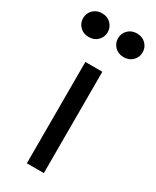

<svg xmlns="http://www.w3.org/2000/svg" viewBox="-216 -797 690 851"><g transform="rotate(30 129.5 -371.5)"><path d="M263.7 -639.4Q246.1 -621.6 218.3 -621.6Q190.4 -621.6 172.9 -639.4Q155.3 -657.2 155.3 -682.1Q155.3 -707 172.9 -724.9Q190.4 -742.7 218.3 -742.7Q246.1 -742.7 263.7 -724.9Q281.2 -707 281.2 -682.1Q281.2 -657.2 263.7 -639.4ZM85 -639.4Q67.4 -621.6 39.6 -621.6Q11.7 -621.6 -5.9 -639.4Q-23.4 -657.2 -23.4 -682.1Q-23.4 -707 -5.9 -724.9Q11.7 -742.7 39.6 -742.7Q67.4 -742.7 85 -724.9Q102.5 -707 102.5 -682.1Q102.5 -657.2 85 -639.4ZM82.5 0V-518.6H169.4V0Z"/></g></svg>

Font: Voltaire
Style: Regular
Weight: 400
Designer: Yvonne Schttler
Foundry: Yvonne Schttler
Version: Version 1.003